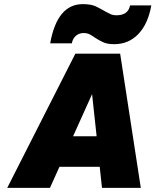

<svg xmlns="http://www.w3.org/2000/svg" viewBox="-20 -910 753 930"><path d="M381 -890Q422 -890 445.5 -878.5Q469 -867 489 -855Q502 -848 514.5 -842Q527 -836 544 -836Q601 -836 610 -884H713Q697 -794 650 -745Q603 -696 533 -696Q500 -696 479.5 -705.5Q459 -715 444 -725Q430 -735 416.5 -742.5Q403 -750 385 -750Q363 -750 347.5 -736.5Q332 -723 328 -700H223Q257 -890 381 -890ZM662 0H474L463 -102H268L222 0H15L345 -650H562ZM426 -454 334 -250H448Z"/></svg>

Font: Overused Grotesk Black
Style: Italic
Weight: 900
Italic angle: -10°
Version: Version 0.003